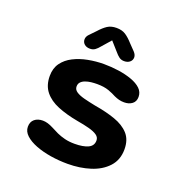

<svg xmlns="http://www.w3.org/2000/svg" viewBox="-123 -778 865 900"><g transform="rotate(20 309.5 -328.0)"><path d="M309 10.5Q265.5 10.5 223.8 3.8Q182 -3 148.5 -16Q115 -29 95 -47.5Q75 -66 75 -89.5Q75 -114.5 91 -127.5Q107 -140.5 132 -140.5Q143.5 -140.5 156.5 -136.8Q169.5 -133 185 -125Q200.5 -116.5 218.5 -108.2Q236.5 -100 258.5 -94.5Q280.5 -89 308 -89Q350 -89 374.8 -100.5Q399.5 -112 399.5 -138.5Q399.5 -154.5 385.2 -164.5Q371 -174.5 345 -181.5Q319 -188.5 283.5 -194.5Q226 -205 182.5 -222.8Q139 -240.5 114.5 -271Q90 -301.5 90 -348.5Q90 -387 109.2 -413.5Q128.5 -440 160.5 -456.2Q192.5 -472.5 231.8 -480Q271 -487.5 310.5 -487.5Q348 -487.5 384.2 -482.2Q420.5 -477 450.2 -466.2Q480 -455.5 497.5 -438.8Q515 -422 515 -398Q515 -375 499.2 -363Q483.5 -351 459.5 -351Q446 -351 434 -354Q422 -357 409 -363Q394 -371.5 370.5 -380Q347 -388.5 312 -388.5Q297.5 -388.5 282.2 -386.8Q267 -385 254 -380.2Q241 -375.5 233 -367Q225 -358.5 225 -345Q225 -329.5 239.5 -319.8Q254 -310 279 -303.5Q304 -297 336.5 -290.5Q394.5 -281 439.8 -265.2Q485 -249.5 511 -221Q537 -192.5 537 -144.5Q537 -91.5 505.2 -57Q473.5 -22.5 421.8 -6Q370 10.5 309 10.5ZM420.5 -591Q432.5 -578 432.5 -565Q432.5 -551 421.8 -541.8Q411 -532.5 393.5 -532.5Q378.5 -532.5 368 -540.5Q357.5 -548.5 348 -560L308 -605L268.5 -560Q258.5 -547.5 248.2 -540Q238 -532.5 223 -532.5Q205.5 -532.5 195 -541.8Q184.5 -551 184.5 -565.5Q184.5 -579 196 -591L224.5 -620.5Q245 -643.5 263 -655.2Q281 -667 308 -667Q335.5 -667 353.5 -655.2Q371.5 -643.5 392 -620.5Z"/></g></svg>

Font: Sono Monospace SemiBold
Style: Regular
Weight: 600
Designer: Tyler Finck
Foundry: Tyler Finck
Version: Version 2.112